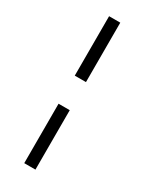

<svg xmlns="http://www.w3.org/2000/svg" viewBox="-234 -811 852 1052"><g transform="rotate(30 192.0 -285.0)"><path d="M122.1 -373.5V-749.5H192.9V-373.5ZM122.1 180.2V-195.8H192.9V180.2Z"/></g></svg>

Font: Gelasio SemiBold
Style: Italic
Weight: 600
Italic angle: -8.5°
Designer: Eben Sorkin
Foundry: Eben Sorkin
Version: Version 1.008